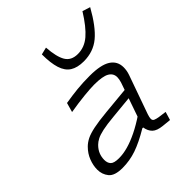

<svg xmlns="http://www.w3.org/2000/svg" viewBox="-199 -875 1020 1020"><g transform="rotate(-45 311.5 -365.0)"><path d="M164 -45Q196 -45 232 -55Q268 -65 310 -85.5Q352 -106 401 -139L370 -70H364Q297 -30 246 -12.5Q195 5 141 5Q82 5 60.5 -21.5Q39 -48 39 -84Q39 -115 51.5 -147.5Q64 -180 90 -206Q106 -222 128 -233Q150 -244 188.5 -252Q227 -260 290 -266L469 -283L454 -237L300 -222Q245 -217 213 -210Q181 -203 164 -194Q147 -185 136 -174Q118 -156 110 -136Q102 -116 102 -94Q102 -71 114.5 -58Q127 -45 164 -45ZM437 -102Q434 -93 432.5 -86Q431 -79 431 -74Q431 -62 440.5 -57.5Q450 -53 469 -50L513 -44L499 3L450 -2Q410 -6 392.5 -23Q375 -40 370 -70L375 -89L456 -322Q459 -332 460.5 -340.5Q462 -349 462 -356Q462 -385 436 -400Q410 -415 347 -415Q319 -415 270 -410Q221 -405 161 -395L176 -448Q224 -456 267.5 -460.5Q311 -465 363 -465Q446 -465 484.5 -440.5Q523 -416 523 -369Q523 -358 521 -345.5Q519 -333 514 -319ZM401 -591Q451 -591 492 -626Q533 -661 579 -735L623 -721Q570 -626 519 -583.5Q468 -541 396 -541Q348 -541 319 -559.5Q290 -578 277 -619Q264 -660 264 -725L305 -735Q310 -661 331 -626Q352 -591 401 -591Z"/></g></svg>

Font: Intel One Mono Light
Style: Italic
Weight: 300
Italic angle: -16°
Monospace: yes
Designer: Fred Shallcrass
Foundry: Frere-Jones Type LLC
Version: Version 1.004